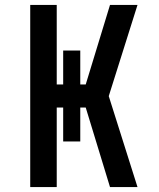

<svg xmlns="http://www.w3.org/2000/svg" viewBox="-20 -755 640 775"><path d="M102 0V-735H209V-414H235V-551H304V-414H326L424 -735H535L419 -367L535 0H424L326 -321H304V-184H235V-321H209V0Z"/></svg>

Font: Zed Mono Semibold Extended
Style: Regular
Weight: 600
Width: 7
Monospace: yes
Designer: Belleve Invis
Foundry: Belleve Invis
Version: Version 1.0.0; ttfautohint (v1.8.4)